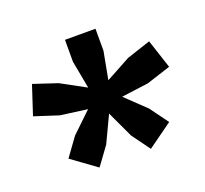

<svg xmlns="http://www.w3.org/2000/svg" viewBox="-84 -907 671 627"><g transform="rotate(-20 251.5 -593.0)"><path d="M310.5 -569.5 380 -503 426.5 -439.5 340.5 -377.5 294.5 -440.5 251.5 -532.5 208 -440.5 162 -377.5 76.5 -439.5 122.5 -503 192 -569.5 98.5 -582 15 -609 48 -709.5 131 -682 216.5 -635.5 198.5 -731.5V-808H304.5V-731.5L286.5 -635.5L372 -682L455 -709.5L488 -609L404.5 -582Z"/></g></svg>

Font: Encode Sans
Style: Bold
Weight: 700
Designer: Multiple Designers
Foundry: Impallari Type
Version: Version 3.002; ttfautohint (v1.8.3) -l 8 -r 50 -G 200 -x 14 